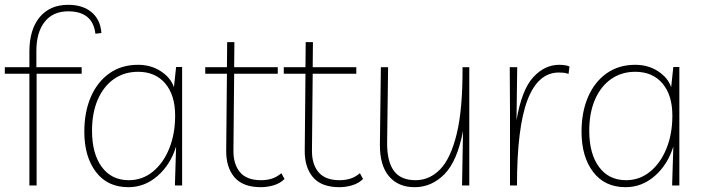

<svg xmlns="http://www.w3.org/2000/svg" viewBox="-22 -770 2924 797"><path d="M100 0V-464H-2V-491H100V-556Q100 -647 142.5 -698.5Q185 -750 261 -750Q322 -750 358.5 -719Q395 -688 399 -633L374 -630Q363 -723 261 -723Q198 -723 163.5 -679.5Q129 -636 129 -558V-491H317V-464H130V0Z M734 -492V0H704L709 -162Q686 -87 632.5 -40Q579 7 511 7Q424 7 376 -56.5Q328 -120 328 -223Q328 -305 355 -367.5Q382 -430 432 -465.5Q482 -501 551 -501Q605 -501 646 -474Q687 -447 700 -408L709 -492ZM551 -472Q494 -472 451 -442Q408 -412 384 -357Q360 -302 360 -227Q360 -132 400.5 -77Q441 -22 513 -22Q569 -22 612.5 -57.5Q656 -93 680.5 -153.5Q705 -214 705 -290Q705 -375 664 -423.5Q623 -472 551 -472Z M1061 7Q986 7 951 -34.5Q916 -76 917 -146L920 -464H830V-491H920L921 -595H951L950 -491H1131V-464H950L947 -147Q946 -89 974 -55.5Q1002 -22 1061 -22Q1086 -22 1106.5 -28.5Q1127 -35 1146 -51L1159 -27Q1141 -9 1114.5 -1Q1088 7 1061 7Z M1387 7Q1312 7 1277 -34.5Q1242 -76 1243 -146L1246 -464H1156V-491H1246L1247 -595H1277L1276 -491H1457V-464H1276L1273 -147Q1272 -89 1300 -55.5Q1328 -22 1387 -22Q1412 -22 1432.5 -28.5Q1453 -35 1472 -51L1485 -27Q1467 -9 1440.5 -1Q1414 7 1387 7Z M1699 7Q1631 7 1592.5 -38.5Q1554 -84 1555 -172L1559 -491H1589L1585 -180Q1584 -101 1612.5 -61.5Q1641 -22 1703 -22Q1761 -22 1805 -67Q1849 -112 1874 -215Q1899 -318 1898 -491H1926V0H1896L1900 -226Q1876 -101 1823 -47Q1770 7 1699 7Z M2338 -463Q2328 -467 2318.5 -468Q2309 -469 2298 -469Q2211 -469 2167.5 -354.5Q2124 -240 2124 0H2095V-314L2094 -491H2125L2122 -271Q2144 -398 2191.5 -449.5Q2239 -501 2299 -501Q2309 -501 2321 -499.5Q2333 -498 2342 -494Z M2798 -492V0H2768L2773 -162Q2750 -87 2696.5 -40Q2643 7 2575 7Q2488 7 2440 -56.5Q2392 -120 2392 -223Q2392 -305 2419 -367.5Q2446 -430 2496 -465.5Q2546 -501 2615 -501Q2669 -501 2710 -474Q2751 -447 2764 -408L2773 -492ZM2615 -472Q2558 -472 2515 -442Q2472 -412 2448 -357Q2424 -302 2424 -227Q2424 -132 2464.5 -77Q2505 -22 2577 -22Q2633 -22 2676.5 -57.5Q2720 -93 2744.5 -153.5Q2769 -214 2769 -290Q2769 -375 2728 -423.5Q2687 -472 2615 -472Z"/></svg>

Font: Livvic Thin
Style: Regular
Weight: 250
Designer: Jacques Le Bailly, Baron von Fonthausen
Version: Version 1.001; ttfautohint (v1.8.2)